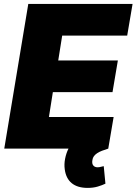

<svg xmlns="http://www.w3.org/2000/svg" viewBox="-20 -747 686 965"><path d="M1.4 0 122.2 -727.3H646.3L619.3 -568.2H292.6L272.7 -443.2H572.4L545.5 -284.1H245.7L225.9 -159.1H551.1L524.1 0Q506.7 5.3 492.5 10.8Q478.3 16.3 468.2 23.1Q458.1 29.8 452.1 38Q446 46.2 444.6 56.8Q441.1 74.9 448.5 84.3Q456 93.8 470.2 93.8Q479.4 93.8 487 91.4Q494.7 89.1 501.4 88.1L509.9 176.1Q494.7 183.6 471.9 190.5Q449.2 197.4 420.5 197.4Q369.7 197.4 340.6 173.7Q311.4 149.9 305.4 103.7Q301.8 78.1 307.2 50.8Q312.5 23.4 324.2 0Z"/></svg>

Font: Inter P Black
Style: Italic
Weight: 900
Italic angle: -9.40001°
Designer: Rasmus Andersson
Foundry: rsms
Version: Version 3.018;git-588b23468